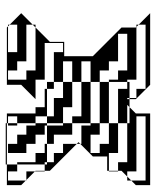

<svg xmlns="http://www.w3.org/2000/svg" viewBox="43 -587 544 670"><g transform="rotate(-90 315.0 -252.0)"><path d="M564 -464V-490L558 -496H468V-464ZM220 -360H244V-336H220ZM84 -432H76V-464H52V-496H20V-434L22 -432H52V-402L54 -400H116V-368H148V-360H212V-304H220V-272H244V-240H220V-272H180V-336H148V-360H84V-368H76V-400H54V-368H76V-360H84V-336H116V-304H148V-256L154 -250L148 -244V-240H212V-208H220V-176H364V-144H372V-112H404V-80H532V-112H436V-144H404V-176H364V-208H220V-240H364V-208H436V-240H364V-272H276V-304H220V-336H308V-304H364V-272H436V-304H364V-336H340V-360H244V-368H220V-360H212V-368H180V-400H148V-432H116V-496H148V-464H180V-432H212V-400H220V-368H244V-400H220V-464H212V-496H220V-464H244V-496H220V-500H76V-504H220V-500H254V-400H276V-368H340V-360H364V-336H468V-304H500V-368H372V-400H304L354 -450V-500H554L558 -496H564V-490L604 -450L564 -410V-400H554L564 -410V-432H436V-464H404V-496H372V-432H404V-400H554L504 -350V-300H454V-200L554 -100V-50L556 -48H564V-40L604 0H354L304 -50V-72H276L284 -80H220V-112H116V-144H54V-150H104V-200L148 -244V-256L54 -350V-368H52V-402L22 -432H20V-434L4 -450V-500H76V-464H84ZM4 0V-50L20 -66V-80H34L20 -66V-16H244V-48H52V-80H34L54 -100V-112H52V-144H54V-112H84V-80H220V-72H276L254 -50V0ZM364 -72H308V-80H304V-72H308V-48H340V-16H564V-40L556 -48H372V-80H364V-144H220V-176H180V-208H116V-176H148V-144H220V-112H340V-80H364ZM84 -432H76V-400H84Z"/></g></svg>

Font: Rubik Broken Fax
Style: Regular
Weight: 400
Designer: Hubert and Fischer, NaN
Foundry: Hubert and Fischer, NaN
Version: Version 2.201